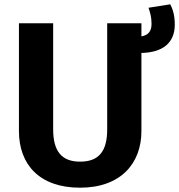

<svg xmlns="http://www.w3.org/2000/svg" viewBox="-20 -855 832 892"><path d="M771 -835 670 -819C677 -797 684 -778 684 -744C684 -712 671 -692 637 -686V-747H478V-254C478 -153 440 -104 352 -104C266 -104 227 -153 227 -254V-747H68V-246C68 -91 163 17 352 17C541 17 637 -96 637 -246V-609C734 -611 792 -654 792 -741C792 -785 782 -814 771 -835Z"/></svg>

Font: Glow Sans SC Normal
Style: Bold
Weight: 700
Designer: Ryoko NISHIZUKA (kana, bopomofo & ideographs); Paul D. Hunt (Latin, Greek & Cyrillic); Sandoll Communications, Soo-young
Version: Version 0.93